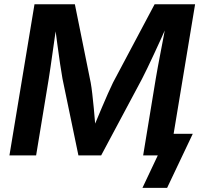

<svg xmlns="http://www.w3.org/2000/svg" viewBox="-20 -748 959 924"><path d="M25.4 0 146 -727.5H340.3L416.5 -350.1Q420.4 -329.1 424.1 -296.6Q427.7 -264.2 431.4 -227.3Q435.1 -190.4 437.7 -155.8Q440.4 -121.1 441.9 -95.2L414.6 -96.2Q425.3 -122.6 439.7 -157.5Q454.1 -192.4 469.7 -229Q485.4 -265.6 499.5 -297.9Q513.7 -330.1 523.9 -350.6L724.1 -727.5H918.9L798.3 0H668.9L729.5 -368.7Q733.4 -393.1 739.7 -426.5Q746.1 -460 753.2 -497.8Q760.3 -535.6 767.6 -573Q774.9 -610.4 780.3 -643.1L791 -642.6Q774.4 -604 756.3 -564.2Q738.3 -524.4 720.9 -487.3Q703.6 -450.2 688.7 -419.2Q673.8 -388.2 663.1 -367.7L466.8 0H357.4L280.8 -368.7Q275.9 -395.5 269.3 -439.9Q262.7 -484.4 255.6 -537.8Q248.5 -591.3 241.7 -643.1L254.4 -642.6Q249.5 -608.9 243.9 -570.8Q238.3 -532.7 233.2 -495.4Q228 -458 223.1 -424.8Q218.3 -391.6 214.4 -367.7L153.8 0ZM665.5 156.2 739.3 0H702.1L719.2 -104H907.7L784.2 156.2Z"/></svg>

Font: Inter 18pt SemiBold
Style: Italic
Weight: 600
Italic angle: -9.3988°
Designer: Rasmus Andersson
Foundry: rsms
Version: Version 4.001;git-66647c0bb